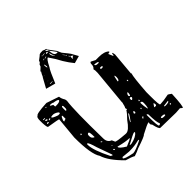

<svg xmlns="http://www.w3.org/2000/svg" viewBox="-190 -812 955 955"><g transform="rotate(-45 287.5 -334.0)"><path d="M88.9 -484.4 155.3 -461.9Q156.2 -447.3 167 -430.7L168.9 -419.9Q160.2 -357.4 164.1 -160.2Q164.1 -131.8 187.5 -123L194.3 -107.4Q194.3 -101.6 258.8 -96.7H262.7Q283.2 -96.7 313.5 -140.6Q336.9 -164.1 344.7 -177.7H349.6V-183.6L347.7 -188.5Q353.5 -197.3 356.4 -214.8H357.4V-223.6L375 -409.2V-426.8L373 -436.5V-437.5Q383.8 -445.3 383.8 -461.9Q383.8 -472.7 390.6 -473.6L413.1 -461.9H434.6Q473.6 -461.9 490.2 -445.3V-441.4Q479.5 -441.4 479.5 -437.5L489.3 -415H492.2Q494.1 -429.7 496.1 -429.7Q500 -424.8 501 -413.1L490.2 -292L492.2 -290V-289.1Q485.4 -268.6 478.5 -170.9V-142.6Q478.5 -79.1 484.4 -79.1H488.3Q505.9 -79.1 544.9 -86.9Q548.8 -85.9 562.5 -75.2Q558.6 12.7 550.8 12.7L540 3.9L510.7 5.9L402.3 3.9Q393.6 3.9 384.8 -36.1Q378.9 -41 378.9 -47.9L380.9 -56.6H377.9Q370.1 -56.6 320.3 -30.3Q317.4 -23.4 252 -2Q237.3 5.9 212.9 13.7Q198.2 4.9 166 -3.9Q104.5 -64.5 90.8 -110.4Q65.4 -146.5 65.4 -264.6L76.2 -378.9V-381.8Q76.2 -383.8 9.8 -394.5Q3.9 -403.3 3.9 -443.4Q3.9 -469.7 12.7 -469.7Q12.7 -480.5 88.9 -484.4ZM72.3 -472.7 68.4 -470.7V-468.8H75.2V-470.7ZM96.7 -464.8 91.8 -462.9V-461.9Q91.8 -460.9 106.4 -453.1Q106.4 -440.4 108.4 -440.4H114.3Q137.7 -440.4 142.6 -448.2V-450.2Q142.6 -457 113.3 -460.9Q113.3 -462.9 101.6 -464.8ZM30.3 -437.5H17.6V-434.6L19.5 -433.6H22.5L30.3 -434.6ZM30.3 -427.7H22.5V-425.8Q23.4 -419.9 33.2 -419.9L34.2 -421.9V-423.8ZM393.6 -451.2H391.6Q391.6 -441.4 407.2 -441.4H413.1L416 -443.4V-444.3Q416 -449.2 393.6 -451.2ZM55.7 -416Q55.7 -410.2 86.9 -399.4H96.7Q100.6 -399.4 100.6 -406.2Q89.8 -417 74.2 -419.9H66.4Q56.6 -419.9 55.7 -416ZM43 -418.9 38.1 -417V-414.1L39.1 -413.1V-412.1Q47.9 -414.1 47.9 -417V-418.9ZM128.9 -408.2V-389.6L131.8 -387.7Q137.7 -390.6 137.7 -399.4V-410.2Q137.7 -416 134.8 -418H132.8Q128.9 -417 128.9 -408.2ZM21.5 -412.1 17.6 -408.2 19.5 -406.2H27.3L30.3 -408.2L26.4 -412.1ZM402.3 -419.9 399.4 -417V-415Q399.4 -411.1 406.2 -411.1H407.2Q414.1 -411.1 415 -415V-417Q414.1 -419.9 405.3 -419.9ZM85.9 -364.3V-356.4L100.6 -361.3V-381.8L98.6 -384.8Q93.8 -384.8 85.9 -364.3ZM416 -312.5V-308.6H417Q426.8 -308.6 426.8 -331.1Q425.8 -340.8 423.8 -340.8Q420.9 -340.8 416 -312.5ZM455.1 -282.2H452.1L450.2 -278.3Q452.1 -273.4 454.1 -273.4H455.1ZM103.5 -254.9 100.6 -255.9 96.7 -252V-250L100.6 -248L103.5 -251ZM402.3 -219.7 407.2 -214.8Q412.1 -216.8 413.1 -234.4L412.1 -236.3H410.2Q402.3 -230.5 402.3 -219.7ZM123 -221.7V-214.8Q123 -202.1 135.7 -195.3H138.7Q138.7 -231.4 132.8 -231.4H128.9Q123 -228.5 123 -221.7ZM400.4 -209 397.5 -206.1V-197.3L400.4 -193.4Q406.2 -196.3 409.2 -202.1V-206.1L406.2 -209ZM89.8 -198.2 86.9 -195.3V-191.4Q86.9 -153.3 127.9 -72.3Q135.7 -67.4 138.7 -67.4V-72.3L110.4 -151.4Q97.7 -196.3 90.8 -198.2ZM423.8 -170.9 419.9 -167V-166L423.8 -163.1L426.8 -166L425.8 -170.9ZM316.4 -123 317.4 -121.1H318.4Q341.8 -152.3 341.8 -157.2V-159.2H338.9Q331.1 -149.4 316.4 -123ZM141.6 -157.2V-156.2Q144.5 -150.4 149.4 -150.4V-151.4Q149.4 -157.2 141.6 -157.2ZM421.9 -155.3H419.9V-149.4Q419.9 -133.8 424.8 -109.4H427.7Q431.6 -124 431.6 -137.7V-144.5Q431.6 -155.3 421.9 -155.3ZM369.1 -145.5 365.2 -150.4Q359.4 -142.6 359.4 -138.7L364.3 -135.7H365.2L369.1 -138.7ZM402.3 -135.7H400.4V-128.9H402.3L405.3 -131.8V-134.8ZM169.9 -107.4H168.9V-104.5L170.9 -101.6H171.9V-104.5ZM463.9 -106.4 454.1 -91.8V-88.9H463.9L467.8 -91.8V-96.7Q467.8 -105.5 463.9 -106.4ZM373 -89.8V-88.9H375L381.8 -94.7V-98.6Q373 -98.6 373 -89.8ZM402.3 -91.8 399.4 -88.9V-77.1Q399.4 -8.8 406.2 -8.8H409.2Q416 -9.8 416 -14.6Q408.2 -28.3 407.2 -85.9ZM163.1 -86.9H160.2V-83Q161.1 -79.1 167 -79.1V-83ZM187.5 -80.1H184.6V-79.1Q184.6 -68.4 218.8 -47.9Q257.8 -63.5 257.8 -67.4V-68.4Q232.4 -68.4 187.5 -80.1ZM234.4 -43.9V-42H246.1Q284.2 -50.8 296.9 -68.4V-72.3H292Q286.1 -72.3 234.4 -43.9ZM522.5 -64.5 492.2 -60.5V-56.6L498 -55.7H502Q523.4 -56.6 523.4 -62.5V-64.5ZM522.5 -47.9H518.6V-42H522.5L525.4 -43.9V-45.9Q525.4 -47.9 522.5 -47.9ZM443.4 -32.2 440.4 -30.3V-27.3Q442.4 -22.5 452.1 -22.5H461.9L464.8 -24.4V-26.4Q464.8 -31.2 452.1 -32.2ZM215.8 -22.5H208L168.9 -26.4H167L163.1 -22.5V-21.5Q163.1 -12.7 217.8 -2Q234.4 -2 283.2 -26.4L284.2 -27.3V-30.3H277.3Q248 -22.5 215.8 -22.5ZM188.5 -521.5 137.7 -535.2 165 -585Q168 -586.9 173.8 -601.6L180.7 -613.3V-614.3Q178.7 -614.3 178.7 -616.2Q183.6 -620.1 196.3 -632.8Q200.2 -645.5 203.1 -646.5Q208 -646.5 211.9 -659.2Q234.4 -675.8 236.3 -678.7Q245.1 -682.6 260.7 -681.6L268.6 -677.7Q279.3 -675.8 279.3 -673.8H278.3V-670.9Q278.3 -668.9 280.3 -668.9Q281.2 -668.9 308.6 -630.9L319.3 -607.4Q346.7 -574.2 348.6 -570.3L368.2 -535.2L329.1 -524.4Q310.5 -546.9 293.9 -574.2Q285.2 -590.8 276.4 -605.5Q267.6 -620.1 261.7 -627.9Q255.9 -635.7 254.9 -638.7Q251 -640.6 243.7 -630.9Q236.3 -621.1 225.6 -599.6Q214.8 -585.9 188.5 -521.5ZM282.2 -658.2H281.2Q281.2 -651.4 285.2 -634.8Q291 -621.1 305.7 -623H306.6L305.7 -627Q283.2 -658.2 282.2 -658.2ZM337.9 -565.4V-564.5Q334 -546.9 338.9 -546.9Q341.8 -548.8 341.8 -550.8L339.8 -551.8V-552.7H341.8L350.6 -557.6L349.6 -558.6Q344.7 -558.6 344.7 -559.6Q341.8 -564.5 337.9 -565.4ZM282.2 -621.1H285.2Q285.2 -623 282.2 -624L274.4 -649.4H273.4Q267.6 -640.6 282.2 -621.1ZM215.8 -606.4H216.8Q221.7 -606.4 216.8 -626V-627Q210.9 -627 215.8 -607.4ZM278.3 -659.2H281.2Q281.2 -662.1 279.3 -662.1Q277.3 -672.9 268.6 -672.9V-671.9ZM260.7 -658.2V-657.2Q270.5 -656.2 271.5 -655.3H272.5V-656.2Q272.5 -658.2 267.6 -663.1Q262.7 -663.1 260.7 -658.2ZM238.3 -662.1H239.3Q244.1 -662.1 258.8 -665L257.8 -666Q243.2 -667 238.3 -662.1ZM168 -539.1Q168 -537.1 171.9 -537.1H176.8Q178.7 -537.1 188.5 -539.1V-540H174.8Q168 -540 168 -539.1ZM241.2 -643.6H242.2Q246.1 -647.5 252 -647.5L247.1 -650.4Q241.2 -646.5 241.2 -643.6ZM323.2 -585V-583Q323.2 -579.1 327.1 -579.1H328.1Q328.1 -582 324.2 -585ZM331.1 -572.3V-571.3Q334 -564.5 335 -564.5L335.9 -565.4V-566.4Q334 -572.3 332 -572.3ZM229.5 -643.6H230.5Q237.3 -646.5 238.3 -649.4H237.3Q229.5 -647.5 229.5 -645.5ZM317.4 -595.7Q317.4 -587.9 322.3 -587.9V-588.9Q321.3 -591.8 317.4 -595.7ZM234.4 -667H235.4H237.3V-668.9H236.3ZM178.7 -585Q179.7 -585 180.7 -587.9Q178.7 -587.9 178.7 -585ZM313.5 -599.6 315.4 -597.7H316.4V-599.6H314.5ZM170.9 -555.7H171.9Q173.8 -556.6 173.8 -557.1Q173.8 -557.6 169.9 -556.6ZM335.9 -572.3H337.9V-573.2H335.9Z"/></g></svg>

Font: Love Ya Like A Sister
Style: Regular
Weight: 400
Designer: Kimberly Geswein
Foundry: Kimberly Geswein
Version: Version 1.002 2007